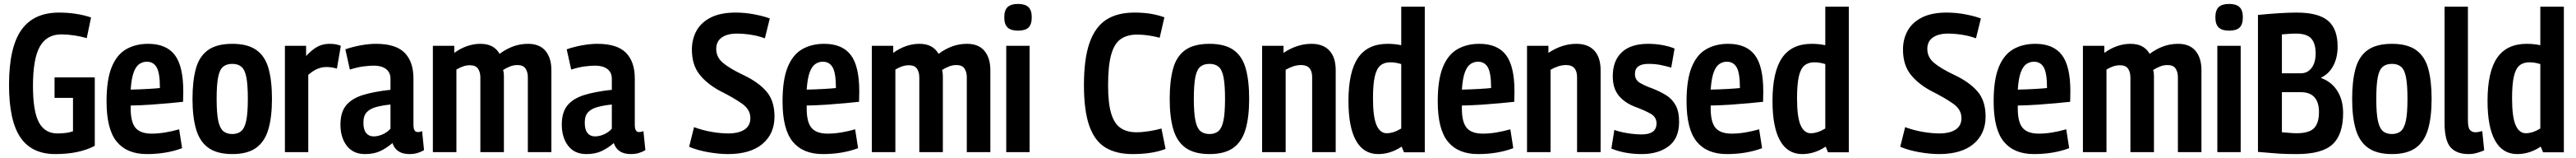

<svg xmlns="http://www.w3.org/2000/svg" viewBox="-20 -774 13127 804"><path d="M26 -342Q26 -532 88.5 -621Q151 -710 281 -710Q325 -710 367.5 -703.5Q410 -697 444 -685L422 -580Q391 -589 357 -594Q323 -599 293 -599Q218 -599 183 -537Q148 -475 148 -337Q148 -207 178.5 -151Q209 -95 272 -95Q322 -95 352 -106V-276H258V-380H463V-32Q384 10 262 10Q141 10 83.5 -75.5Q26 -161 26 -342Z M728 10Q627 10 575 -53Q523 -116 523 -258Q523 -368 549 -432Q575 -496 623 -523.5Q671 -551 735 -551Q827 -551 870.5 -494.5Q914 -438 914 -309Q914 -301 913.5 -284Q913 -267 913 -256Q886 -253 843 -249Q800 -245 749 -241.5Q698 -238 646 -237Q646 -233 646 -229.5Q646 -226 646 -222Q646 -152 671 -123Q696 -94 753 -94Q786 -94 822 -100Q858 -106 893 -116L908 -20Q828 10 728 10ZM646 -318Q693 -319 735.5 -321.5Q778 -324 795 -326Q795 -402 778.5 -431Q762 -460 728 -460Q708 -460 690.5 -448.5Q673 -437 661.5 -406.5Q650 -376 646 -318Z M961 -271Q961 -363 978.5 -425.5Q996 -488 1040.5 -519.5Q1085 -551 1164 -551Q1242 -551 1286.5 -519.5Q1331 -488 1348.5 -425.5Q1366 -363 1366 -271Q1366 -178 1347.5 -115.5Q1329 -53 1285 -21.5Q1241 10 1164 10Q1087 10 1042.5 -21.5Q998 -53 979.5 -115.5Q961 -178 961 -271ZM1084 -271Q1084 -199 1092 -160.5Q1100 -122 1117.5 -107Q1135 -92 1164 -92Q1192 -92 1209.5 -107Q1227 -122 1235 -160.5Q1243 -199 1243 -271Q1243 -342 1235.5 -380.5Q1228 -419 1210.5 -434Q1193 -449 1164 -449Q1134 -449 1116.5 -434Q1099 -419 1091.5 -380.5Q1084 -342 1084 -271Z M1540 -541V-489Q1571 -522 1598 -536.5Q1625 -551 1660 -551Q1674 -551 1688 -549Q1702 -547 1717 -541L1697 -425Q1683 -429 1669 -431Q1655 -433 1644 -433Q1621 -433 1598.5 -424Q1576 -415 1551 -393V0H1432V-541Z M1715 -140Q1715 -203 1744 -238Q1773 -273 1829.5 -290.5Q1886 -308 1970 -317V-373Q1970 -406 1947 -423Q1924 -440 1885 -440Q1863 -440 1832 -436Q1801 -432 1763 -420L1740 -523Q1777 -536 1819 -543.5Q1861 -551 1896 -551Q1997 -551 2042 -505.5Q2087 -460 2087 -375V-142Q2087 -118 2093 -110Q2099 -102 2109 -102Q2114 -102 2119.5 -103Q2125 -104 2131 -107L2141 -10Q2126 -1 2108 4.5Q2090 10 2066 10Q1999 10 1980 -46Q1951 -21 1918.5 -5.5Q1886 10 1840 10Q1780 10 1747.5 -32Q1715 -74 1715 -140ZM1832 -150Q1832 -114 1846 -97Q1860 -80 1884 -80Q1907 -80 1930.5 -90.5Q1954 -101 1970 -119V-242Q1929 -238 1897.5 -229.5Q1866 -221 1849 -203Q1832 -185 1832 -150Z M2186 0V-541H2295V-505Q2360 -551 2428 -551Q2464 -551 2488 -538Q2512 -525 2526 -500Q2560 -525 2595.5 -538Q2631 -551 2671 -551Q2730 -551 2760 -515Q2790 -479 2790 -417V0H2670V-381Q2670 -408 2658 -425.5Q2646 -443 2617 -443Q2597 -443 2578.5 -435.5Q2560 -428 2544 -418Q2548 -405 2548 -387V0H2428V-380Q2428 -407 2416 -424.5Q2404 -442 2375 -442Q2357 -442 2339.5 -436Q2322 -430 2306 -420V0Z M2843 -140Q2843 -203 2872 -238Q2901 -273 2957.5 -290.5Q3014 -308 3098 -317V-373Q3098 -406 3075 -423Q3052 -440 3013 -440Q2991 -440 2960 -436Q2929 -432 2891 -420L2868 -523Q2905 -536 2947 -543.5Q2989 -551 3024 -551Q3125 -551 3170 -505.5Q3215 -460 3215 -375V-142Q3215 -118 3221 -110Q3227 -102 3237 -102Q3242 -102 3247.5 -103Q3253 -104 3259 -107L3269 -10Q3254 -1 3236 4.5Q3218 10 3194 10Q3127 10 3108 -46Q3079 -21 3046.5 -5.5Q3014 10 2968 10Q2908 10 2875.5 -32Q2843 -74 2843 -140ZM2960 -150Q2960 -114 2974 -97Q2988 -80 3012 -80Q3035 -80 3058.5 -90.5Q3082 -101 3098 -119V-242Q3057 -238 3025.5 -229.5Q2994 -221 2977 -203Q2960 -185 2960 -150Z M3903 -680 3878 -579Q3846 -591 3808 -597Q3770 -603 3735 -603Q3686 -603 3658 -583Q3630 -563 3630 -525Q3630 -483 3664.5 -454Q3699 -425 3769 -392Q3845 -356 3886 -308.5Q3927 -261 3927 -181Q3927 -93 3865.5 -41.5Q3804 10 3690 10Q3644 10 3589.5 0.5Q3535 -9 3492 -27L3517 -127Q3560 -111 3606.5 -103Q3653 -95 3691 -95Q3744 -95 3774 -114.5Q3804 -134 3804 -173Q3804 -216 3763 -245.5Q3722 -275 3648 -312Q3580 -349 3543 -397.5Q3506 -446 3506 -522Q3506 -574 3529 -616.5Q3552 -659 3601.5 -684.5Q3651 -710 3729 -710Q3778 -710 3826.5 -700.5Q3875 -691 3903 -680Z M4173 10Q4072 10 4020 -53Q3968 -116 3968 -258Q3968 -368 3994 -432Q4020 -496 4068 -523.5Q4116 -551 4180 -551Q4272 -551 4315.5 -494.5Q4359 -438 4359 -309Q4359 -301 4358.5 -284Q4358 -267 4358 -256Q4331 -253 4288 -249Q4245 -245 4194 -241.5Q4143 -238 4091 -237Q4091 -233 4091 -229.5Q4091 -226 4091 -222Q4091 -152 4116 -123Q4141 -94 4198 -94Q4231 -94 4267 -100Q4303 -106 4338 -116L4353 -20Q4273 10 4173 10ZM4091 -318Q4138 -319 4180.5 -321.5Q4223 -324 4240 -326Q4240 -402 4223.5 -431Q4207 -460 4173 -460Q4153 -460 4135.5 -448.5Q4118 -437 4106.5 -406.5Q4095 -376 4091 -318Z M4423 0V-541H4532V-505Q4597 -551 4665 -551Q4701 -551 4725 -538Q4749 -525 4763 -500Q4797 -525 4832.5 -538Q4868 -551 4908 -551Q4967 -551 4997 -515Q5027 -479 5027 -417V0H4907V-381Q4907 -408 4895 -425.5Q4883 -443 4854 -443Q4834 -443 4815.5 -435.5Q4797 -428 4781 -418Q4785 -405 4785 -387V0H4665V-380Q4665 -407 4653 -424.5Q4641 -442 4612 -442Q4594 -442 4576.5 -436Q4559 -430 4543 -420V0Z M5168 -618Q5132 -618 5115 -634Q5098 -650 5098 -686Q5098 -722 5115 -738Q5132 -754 5168 -754Q5204 -754 5221 -738Q5238 -722 5238 -686Q5238 -650 5221.5 -634Q5205 -618 5168 -618ZM5108 0V-541H5227V0Z M5504 -341Q5504 -475 5532.5 -556Q5561 -637 5617.5 -673.5Q5674 -710 5761 -710Q5807 -710 5843.5 -704Q5880 -698 5914 -686L5890 -582Q5829 -598 5775 -598Q5725 -598 5692 -575.5Q5659 -553 5643 -496.5Q5627 -440 5627 -340Q5627 -248 5643 -196Q5659 -144 5691 -122.5Q5723 -101 5772 -101Q5801 -101 5836 -106.5Q5871 -112 5899 -120L5920 -16Q5886 -3 5844 3.5Q5802 10 5751 10Q5669 10 5614 -23Q5559 -56 5531.5 -133Q5504 -210 5504 -341Z M5941 -271Q5941 -363 5958.5 -425.5Q5976 -488 6020.5 -519.5Q6065 -551 6144 -551Q6222 -551 6266.5 -519.5Q6311 -488 6328.5 -425.5Q6346 -363 6346 -271Q6346 -178 6327.5 -115.5Q6309 -53 6265 -21.5Q6221 10 6144 10Q6067 10 6022.5 -21.5Q5978 -53 5959.5 -115.5Q5941 -178 5941 -271ZM6064 -271Q6064 -199 6072 -160.5Q6080 -122 6097.5 -107Q6115 -92 6144 -92Q6172 -92 6189.5 -107Q6207 -122 6215 -160.5Q6223 -199 6223 -271Q6223 -342 6215.5 -380.5Q6208 -419 6190.5 -434Q6173 -449 6144 -449Q6114 -449 6096.5 -434Q6079 -419 6071.5 -380.5Q6064 -342 6064 -271Z M6412 0V-541H6521V-505Q6591 -551 6663 -551Q6723 -551 6755 -516.5Q6787 -482 6787 -417V0H6667V-381Q6667 -443 6611 -443Q6591 -443 6571 -436.5Q6551 -430 6532 -419V0Z M7135 1 7123 -28Q7067 10 7003 10Q6929 10 6890.5 -58.5Q6852 -127 6852 -260Q6852 -409 6901 -480Q6950 -551 7052 -551Q7087 -551 7121 -544V-740H7241V1ZM7121 -120V-448Q7104 -453 7091 -455Q7078 -457 7065 -457Q7034 -457 7014.5 -440.5Q6995 -424 6986 -384Q6977 -344 6977 -274Q6977 -179 6995 -137.5Q7013 -96 7047 -96Q7081 -96 7121 -120Z M7512 10Q7411 10 7359 -53Q7307 -116 7307 -258Q7307 -368 7333 -432Q7359 -496 7407 -523.5Q7455 -551 7519 -551Q7611 -551 7654.5 -494.5Q7698 -438 7698 -309Q7698 -301 7697.5 -284Q7697 -267 7697 -256Q7670 -253 7627 -249Q7584 -245 7533 -241.5Q7482 -238 7430 -237Q7430 -233 7430 -229.5Q7430 -226 7430 -222Q7430 -152 7455 -123Q7480 -94 7537 -94Q7570 -94 7606 -100Q7642 -106 7677 -116L7692 -20Q7612 10 7512 10ZM7430 -318Q7477 -319 7519.5 -321.5Q7562 -324 7579 -326Q7579 -402 7562.5 -431Q7546 -460 7512 -460Q7492 -460 7474.5 -448.5Q7457 -437 7445.5 -406.5Q7434 -376 7430 -318Z M7762 0V-541H7871V-505Q7941 -551 8013 -551Q8073 -551 8105 -516.5Q8137 -482 8137 -417V0H8017V-381Q8017 -443 7961 -443Q7941 -443 7921 -436.5Q7901 -430 7882 -419V0Z M8192 -18 8207 -113Q8233 -103 8273 -96.5Q8313 -90 8346 -90Q8422 -90 8422 -146Q8422 -178 8392.5 -195Q8363 -212 8314 -230Q8259 -251 8229 -288Q8199 -325 8199 -386Q8199 -465 8245 -508Q8291 -551 8379 -551Q8417 -551 8452.5 -544.5Q8488 -538 8514 -527L8497 -430Q8470 -438 8442 -443.5Q8414 -449 8381 -449Q8312 -449 8312 -398Q8312 -368 8336.5 -353Q8361 -338 8403 -323Q8441 -308 8471 -289.5Q8501 -271 8519 -239Q8537 -207 8537 -154Q8537 -70 8484 -30Q8431 10 8347 10Q8260 10 8192 -18Z M8780 10Q8679 10 8627 -53Q8575 -116 8575 -258Q8575 -368 8601 -432Q8627 -496 8675 -523.5Q8723 -551 8787 -551Q8879 -551 8922.5 -494.5Q8966 -438 8966 -309Q8966 -301 8965.5 -284Q8965 -267 8965 -256Q8938 -253 8895 -249Q8852 -245 8801 -241.5Q8750 -238 8698 -237Q8698 -233 8698 -229.5Q8698 -226 8698 -222Q8698 -152 8723 -123Q8748 -94 8805 -94Q8838 -94 8874 -100Q8910 -106 8945 -116L8960 -20Q8880 10 8780 10ZM8698 -318Q8745 -319 8787.5 -321.5Q8830 -324 8847 -326Q8847 -402 8830.5 -431Q8814 -460 8780 -460Q8760 -460 8742.5 -448.5Q8725 -437 8713.5 -406.5Q8702 -376 8698 -318Z M9296 1 9284 -28Q9228 10 9164 10Q9090 10 9051.5 -58.5Q9013 -127 9013 -260Q9013 -409 9062 -480Q9111 -551 9213 -551Q9248 -551 9282 -544V-740H9402V1ZM9282 -120V-448Q9265 -453 9252 -455Q9239 -457 9226 -457Q9195 -457 9175.5 -440.5Q9156 -424 9147 -384Q9138 -344 9138 -274Q9138 -179 9156 -137.5Q9174 -96 9208 -96Q9242 -96 9282 -120Z M10075 -680 10050 -579Q10018 -591 9980 -597Q9942 -603 9907 -603Q9858 -603 9830 -583Q9802 -563 9802 -525Q9802 -483 9836.5 -454Q9871 -425 9941 -392Q10017 -356 10058 -308.5Q10099 -261 10099 -181Q10099 -93 10037.5 -41.5Q9976 10 9862 10Q9816 10 9761.5 0.5Q9707 -9 9664 -27L9689 -127Q9732 -111 9778.5 -103Q9825 -95 9863 -95Q9916 -95 9946 -114.5Q9976 -134 9976 -173Q9976 -216 9935 -245.5Q9894 -275 9820 -312Q9752 -349 9715 -397.5Q9678 -446 9678 -522Q9678 -574 9701 -616.5Q9724 -659 9773.5 -684.5Q9823 -710 9901 -710Q9950 -710 9998.5 -700.5Q10047 -691 10075 -680Z M10345 10Q10244 10 10192 -53Q10140 -116 10140 -258Q10140 -368 10166 -432Q10192 -496 10240 -523.5Q10288 -551 10352 -551Q10444 -551 10487.5 -494.5Q10531 -438 10531 -309Q10531 -301 10530.5 -284Q10530 -267 10530 -256Q10503 -253 10460 -249Q10417 -245 10366 -241.5Q10315 -238 10263 -237Q10263 -233 10263 -229.5Q10263 -226 10263 -222Q10263 -152 10288 -123Q10313 -94 10370 -94Q10403 -94 10439 -100Q10475 -106 10510 -116L10525 -20Q10445 10 10345 10ZM10263 -318Q10310 -319 10352.5 -321.5Q10395 -324 10412 -326Q10412 -402 10395.5 -431Q10379 -460 10345 -460Q10325 -460 10307.5 -448.5Q10290 -437 10278.5 -406.5Q10267 -376 10263 -318Z M10595 0V-541H10704V-505Q10769 -551 10837 -551Q10873 -551 10897 -538Q10921 -525 10935 -500Q10969 -525 11004.5 -538Q11040 -551 11080 -551Q11139 -551 11169 -515Q11199 -479 11199 -417V0H11079V-381Q11079 -408 11067 -425.5Q11055 -443 11026 -443Q11006 -443 10987.5 -435.5Q10969 -428 10953 -418Q10957 -405 10957 -387V0H10837V-380Q10837 -407 10825 -424.5Q10813 -442 10784 -442Q10766 -442 10748.5 -436Q10731 -430 10715 -420V0Z M11340 -618Q11304 -618 11287 -634Q11270 -650 11270 -686Q11270 -722 11287 -738Q11304 -754 11340 -754Q11376 -754 11393 -738Q11410 -722 11410 -686Q11410 -650 11393.5 -634Q11377 -618 11340 -618ZM11280 0V-541H11399V0Z M11487 -1V-698Q11610 -710 11684 -710Q11795 -710 11844 -668.5Q11893 -627 11893 -537Q11893 -482 11871.5 -440.5Q11850 -399 11809 -379V-377Q11862 -358 11891.5 -311.5Q11921 -265 11921 -199Q11921 -89 11867 -39.5Q11813 10 11686 10Q11658 10 11638 9.5Q11618 9 11598.5 8Q11579 7 11553 4.5Q11527 2 11487 -1ZM11609 -401H11705Q11740 -401 11760.5 -428.5Q11781 -456 11781 -502Q11781 -554 11758 -578.5Q11735 -603 11682 -603Q11661 -603 11648.5 -602Q11636 -601 11609 -599ZM11609 -101Q11636 -99 11652.5 -97.5Q11669 -96 11683 -96Q11747 -96 11772.5 -121.5Q11798 -147 11798 -204Q11798 -253 11775 -279Q11752 -305 11705 -305H11609Z M11967 -271Q11967 -363 11984.5 -425.5Q12002 -488 12046.5 -519.5Q12091 -551 12170 -551Q12248 -551 12292.5 -519.5Q12337 -488 12354.5 -425.5Q12372 -363 12372 -271Q12372 -178 12353.5 -115.5Q12335 -53 12291 -21.5Q12247 10 12170 10Q12093 10 12048.5 -21.5Q12004 -53 11985.5 -115.5Q11967 -178 11967 -271ZM12090 -271Q12090 -199 12098 -160.5Q12106 -122 12123.5 -107Q12141 -92 12170 -92Q12198 -92 12215.5 -107Q12233 -122 12241 -160.5Q12249 -199 12249 -271Q12249 -342 12241.5 -380.5Q12234 -419 12216.5 -434Q12199 -449 12170 -449Q12140 -449 12122.5 -434Q12105 -419 12097.5 -380.5Q12090 -342 12090 -271Z M12557 -740V-163Q12557 -124 12567.5 -112.5Q12578 -101 12595 -101Q12609 -101 12630 -107L12640 -9Q12624 -2 12603.5 4Q12583 10 12560 10Q12499 10 12468.5 -24.5Q12438 -59 12438 -149V-740Z M12940 1 12928 -28Q12872 10 12808 10Q12734 10 12695.5 -58.5Q12657 -127 12657 -260Q12657 -409 12706 -480Q12755 -551 12857 -551Q12892 -551 12926 -544V-740H13046V1ZM12926 -120V-448Q12909 -453 12896 -455Q12883 -457 12870 -457Q12839 -457 12819.5 -440.5Q12800 -424 12791 -384Q12782 -344 12782 -274Q12782 -179 12800 -137.5Q12818 -96 12852 -96Q12886 -96 12926 -120Z"/></svg>

Font: Georama Semi Condensed SemiBold
Style: Regular
Weight: 600
Width: 4
Designer: Jean-Baptiste Levee
Foundry: Production Type
Version: Version 1.000